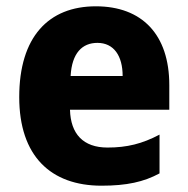

<svg xmlns="http://www.w3.org/2000/svg" viewBox="-20 -579 596 609"><path d="M284 -559C134 -559 41 -462 41 -271C41 -84 141 10 302 10C382 10 436 -2 486 -29V-152C431 -123 383 -111 321 -111C244 -111 204 -154 202 -231H517V-309C517 -470 430 -559 284 -559ZM289 -443C341 -443 369 -402 369 -338H204C208 -411 241 -443 289 -443Z"/></svg>

Font: Noto Sans Georgian SemiCondensed ExtraBold
Style: Regular
Weight: 800
Width: 4
Designer: Monotype Design Team, Akaki Razmadze
Foundry: Google LLC
Version: Version 2.005